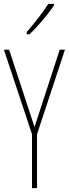

<svg xmlns="http://www.w3.org/2000/svg" viewBox="-20 -970 355 990"><path d="M158 -315 288 -714H315L171 -278V0H145V-278L0 -714H27ZM259 -943Q243 -919 220.5 -891Q198 -863 175 -837.5Q152 -812 132 -793H118V-805Q152 -845 178 -878Q204 -911 229 -950H259Z"/></svg>

Font: Noto Sans Lao ExtraCondensed Thin
Style: Regular
Weight: 100
Width: 2
Designer: Monotype Design Team
Foundry: Monotype Imaging Inc.
Version: Version 2.003; ttfautohint (v1.8.4.7-5d5b)